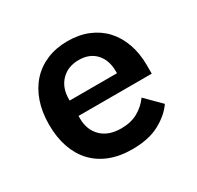

<svg xmlns="http://www.w3.org/2000/svg" viewBox="-122 -669 844 822"><g transform="rotate(-30 300.0 -258.0)"><path d="M312 12Q250 12 202 -7Q154 -26 121.5 -61Q89 -96 72 -145.5Q55 -195 55 -257Q55 -320 72.5 -370Q90 -420 122 -455Q154 -490 199.5 -509Q245 -528 302 -528Q358 -528 403 -509.5Q448 -491 479.5 -457Q511 -423 528 -375Q545 -327 545 -269V-227H183V-214Q183 -158 218 -123.5Q253 -89 316 -89Q364 -89 398.5 -108.5Q433 -128 456 -160L529 -87Q501 -46 447.5 -17Q394 12 312 12ZM303 -434Q249 -434 216 -400Q183 -366 183 -310V-303H417V-312Q417 -368 386.5 -401Q356 -434 303 -434Z"/></g></svg>

Font: IBM Plex Mono SemiBold
Style: Regular
Weight: 600
Monospace: yes
Designer: Mike Abbink, Paul van der Laan, Pieter van Rosmalen
Foundry: Bold Monday
Version: Version 2.3